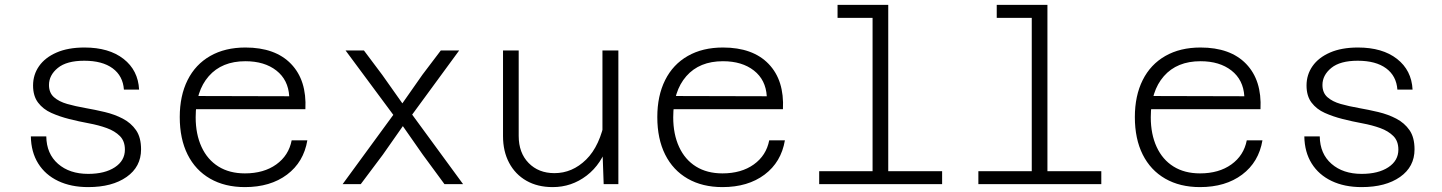

<svg xmlns="http://www.w3.org/2000/svg" viewBox="-20 -752 5890 784"><path d="M340 12Q270 12 217.5 -13Q165 -38 136 -84.5Q107 -131 106 -195H169Q170 -124 217 -83Q264 -42 340 -42Q408 -42 449 -69Q490 -96 490 -141Q490 -176 469.5 -196.5Q449 -217 416 -229Q383 -241 342.5 -248.5Q302 -256 262.5 -266Q223 -276 189.5 -291Q156 -306 135.5 -333Q115 -360 115 -403Q115 -447 139.5 -482Q164 -517 211 -537.5Q258 -558 325 -558Q425 -558 484.5 -511.5Q544 -465 548 -386H486Q482 -442 440 -473Q398 -504 324 -504Q252 -504 216 -474.5Q180 -445 180 -405Q180 -373 200.5 -355Q221 -337 254.5 -327.5Q288 -318 328 -311Q368 -304 408 -294.5Q448 -285 481.5 -267.5Q515 -250 535.5 -220.5Q556 -191 556 -142Q556 -71 497 -29.5Q438 12 340 12Z M980 12Q898 12 838 -22.5Q778 -57 746 -121Q714 -185 714 -274Q714 -361 746 -425Q778 -489 838.5 -523.5Q899 -558 982 -558Q1104 -558 1168.5 -491Q1233 -424 1227 -306H765L766 -360L1161 -359Q1157 -426 1108.5 -464Q1060 -502 982 -502Q886 -502 832.5 -441Q779 -380 779 -273Q779 -204 803 -152Q827 -100 872 -72Q917 -44 980 -44Q1057 -44 1108 -80.5Q1159 -117 1171 -179H1235Q1220 -90 1152 -39Q1084 12 980 12Z M1663 -284 1871 0H1795L1706 -121L1625 -237L1543 -120L1453 0H1379L1586 -283L1391 -546H1466L1541 -446L1623 -330L1705 -447L1780 -546H1855Z M2098 -546V-197Q2098 -128 2138.5 -86.5Q2179 -45 2244 -45Q2317 -45 2373.5 -100.5Q2430 -156 2451 -268L2464 -168Q2437 -82 2375.5 -35Q2314 12 2237 12Q2175 12 2129.5 -14Q2084 -40 2059 -87Q2034 -134 2034 -196V-546ZM2505 -546V0H2445L2440 -141V-546Z M2930 12Q2848 12 2788 -22.5Q2728 -57 2696 -121Q2664 -185 2664 -274Q2664 -361 2696 -425Q2728 -489 2788.5 -523.5Q2849 -558 2932 -558Q3054 -558 3118.5 -491Q3183 -424 3177 -306H2715L2716 -360L3111 -359Q3107 -426 3058.5 -464Q3010 -502 2932 -502Q2836 -502 2782.5 -441Q2729 -380 2729 -273Q2729 -204 2753 -152Q2777 -100 2822 -72Q2867 -44 2930 -44Q3007 -44 3058 -80.5Q3109 -117 3121 -179H3185Q3170 -90 3102 -39Q3034 12 2930 12Z M3543 0V-732H3607V0ZM3325 0V-53H3827V0ZM3400 -679V-732H3575V-679Z M4193 0V-732H4257V0ZM3975 0V-53H4477V0ZM4050 -679V-732H4225V-679Z M4880 12Q4798 12 4738 -22.5Q4678 -57 4646 -121Q4614 -185 4614 -274Q4614 -361 4646 -425Q4678 -489 4738.5 -523.5Q4799 -558 4882 -558Q5004 -558 5068.5 -491Q5133 -424 5127 -306H4665L4666 -360L5061 -359Q5057 -426 5008.5 -464Q4960 -502 4882 -502Q4786 -502 4732.5 -441Q4679 -380 4679 -273Q4679 -204 4703 -152Q4727 -100 4772 -72Q4817 -44 4880 -44Q4957 -44 5008 -80.5Q5059 -117 5071 -179H5135Q5120 -90 5052 -39Q4984 12 4880 12Z M5540 12Q5470 12 5417.5 -13Q5365 -38 5336 -84.5Q5307 -131 5306 -195H5369Q5370 -124 5417 -83Q5464 -42 5540 -42Q5608 -42 5649 -69Q5690 -96 5690 -141Q5690 -176 5669.5 -196.5Q5649 -217 5616 -229Q5583 -241 5542.5 -248.5Q5502 -256 5462.5 -266Q5423 -276 5389.5 -291Q5356 -306 5335.5 -333Q5315 -360 5315 -403Q5315 -447 5339.5 -482Q5364 -517 5411 -537.5Q5458 -558 5525 -558Q5625 -558 5684.5 -511.5Q5744 -465 5748 -386H5686Q5682 -442 5640 -473Q5598 -504 5524 -504Q5452 -504 5416 -474.5Q5380 -445 5380 -405Q5380 -373 5400.5 -355Q5421 -337 5454.5 -327.5Q5488 -318 5528 -311Q5568 -304 5608 -294.5Q5648 -285 5681.5 -267.5Q5715 -250 5735.5 -220.5Q5756 -191 5756 -142Q5756 -71 5697 -29.5Q5638 12 5540 12Z"/></svg>

Font: Azeret Mono Thin ExtraLight
Style: Regular
Weight: 250
Version: Version 1.002